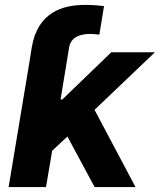

<svg xmlns="http://www.w3.org/2000/svg" viewBox="-20 -757 647 777"><path d="M362.9 0H528.4L362.6 -312.5L606.9 -545.5H430.4L232.2 -354.4H225.1L245 -475.5L259.9 -566.1C267.4 -608.7 307.2 -619.7 345.5 -619.7C358.3 -619.7 370.7 -618.3 382.1 -616.8L400.9 -732.2C383.2 -734.7 356.2 -737.2 324.6 -737.2C232.2 -737.2 132.5 -706.7 108.7 -566.1L98.7 -503.6L14.9 0H166.2L191.1 -147L252.8 -204.5Z"/></svg>

Font: Magic Ui Pro
Style: Bold Italic
Weight: 700
Italic angle: -9.39999°
Designer: Stefan Endress, Andreas Faust
Version: Version 1.000;FEAKit 1.0